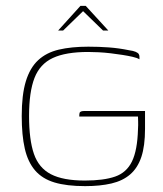

<svg xmlns="http://www.w3.org/2000/svg" viewBox="-20 -625 556 654"><path d="M270 9Q207 9 165.5 -3.5Q124 -16 99.5 -44.5Q75 -73 64.5 -118.5Q54 -164 54 -230Q54 -302 68 -348Q82 -394 110 -420Q138 -446 180.5 -456Q223 -466 281 -466Q317 -466 351 -463.5Q385 -461 419 -454Q434 -452 442 -448.5Q450 -445 452.5 -441Q455 -437 455 -432V-423Q447 -428 431.5 -431.5Q416 -435 397 -438Q378 -441 357 -443.5Q336 -446 316 -447Q296 -448 280 -448Q204 -448 160 -427.5Q116 -407 97.5 -359.5Q79 -312 79 -230Q79 -149 95.5 -101Q112 -53 153.5 -31.5Q195 -10 269 -10Q333 -10 372 -23.5Q411 -37 429.5 -75Q448 -113 450 -184Q451 -200 450.5 -211.5Q450 -223 450 -228H250Q250 -236 251 -240Q252 -244 256.5 -245.5Q261 -247 269 -247H474V-186Q474 -128 461.5 -90.5Q449 -53 423.5 -31Q398 -9 359.5 0Q321 9 270 9ZM178 -521 254 -605H272L349 -521H331L263 -587L195 -521Z"/></svg>

Font: Genos Thin Thin
Style: Regular
Weight: 250
Version: Version 1.010